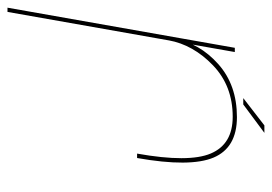

<svg xmlns="http://www.w3.org/2000/svg" viewBox="-128 -584 709 500"><g transform="rotate(90 226.0 -334.5)"><path d="M376.5 -337.5H388Q412.5 -476 386.8 -536.8Q361 -597.5 281.5 -597.5Q198 -597.5 143.5 -549Q89 -500.5 77.5 -434.5L81.5 -419.5Q93 -483.5 146.5 -535Q200 -586.5 280.5 -586.5Q352 -586.5 376.2 -529.5Q400.5 -472.5 376.5 -337.5ZM-3.5 0H7.5L89 -461.5L112 -592H101ZM232 -614H248.5L322.5 -669H303Z"/></g></svg>

Font: Anybody UltraCondensed Thin Thin
Style: Italic
Weight: 250
Italic angle: -10°
Version: Version 1.111